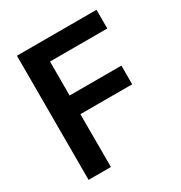

<svg xmlns="http://www.w3.org/2000/svg" viewBox="-166 -827 894 947"><g transform="rotate(-30 280.5 -353.5)"><path d="M65.4 -707H518.6V-600.6H192.4V-407.2H487.3V-300.8H192.4V0H65.4Z"/></g></svg>

Font: WEMIX Pretendard SemiBold
Style: Regular
Weight: 600
Designer: Base glyphs from Inter by Rasmus Andersson; Hangeul glyphs from Noto Sans CJK(Source Han Sans) by Jang Soo-young and Kan
Foundry: Kil Hyung-jin
Version: Version 1.000